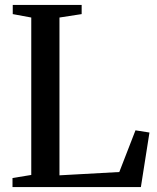

<svg xmlns="http://www.w3.org/2000/svg" viewBox="-20 -763 642 783"><path d="M31 0V-37L107.5 -49.5V-691.5L32 -705.5V-743H313V-705.5L222.5 -691.5V-48L466.5 -61.5L532.5 -231.5L589.5 -222.5L554.5 0Z"/></svg>

Font: Merriweather 72pt Medium
Style: Regular
Weight: 500
Version: Version 2.100